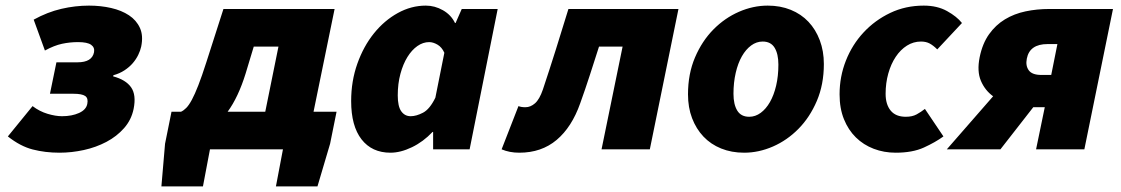

<svg xmlns="http://www.w3.org/2000/svg" viewBox="-20 -532 3993 684"><path d="M192 12Q141 12 96.5 0.5Q52 -11 8 -46L96 -154Q121 -135 149.5 -126.5Q178 -118 201 -118Q236 -118 261.5 -129.5Q287 -141 291 -162Q295 -182 283.5 -190Q272 -198 241 -198H158L181 -310H256Q308 -310 315 -346Q318 -363 304.5 -372.5Q291 -382 258 -382Q229 -382 201 -376Q173 -370 140 -352L100 -462Q149 -489 198.5 -500.5Q248 -512 297 -512Q339 -512 376 -503.5Q413 -495 439.5 -477.5Q466 -460 478.5 -432.5Q491 -405 483 -366Q480 -352 472.5 -336.5Q465 -321 453 -307Q441 -293 423.5 -281.5Q406 -270 384 -264L383 -260Q428 -248 447 -221Q466 -194 456 -144Q448 -105 422 -75.5Q396 -46 359 -26.5Q322 -7 278.5 2.5Q235 12 192 12Z M728 0 703 132H555L568 -20L591 -134H625Q634 -138 643.5 -147.5Q653 -157 663.5 -176.5Q674 -196 686.5 -228Q699 -260 715 -310L776 -500H1172L1097 -134H1179L1156 -20L1111 132H963L988 0ZM855 -270Q829 -186 791 -134H925L972 -366H884Z M1371 12Q1305 12 1268 -35.5Q1231 -83 1231 -172Q1231 -243 1253 -305Q1275 -367 1312 -413Q1349 -459 1397 -485.5Q1445 -512 1497 -512Q1529 -512 1558 -495.5Q1587 -479 1601 -450H1603L1625 -500H1753L1653 0H1523V-62H1521Q1488 -27 1447.5 -7.5Q1407 12 1371 12ZM1443 -118Q1463 -118 1487 -130.5Q1511 -143 1531 -184L1563 -344Q1554 -364 1538.5 -373Q1523 -382 1509 -382Q1487 -382 1467 -368Q1447 -354 1431.5 -329Q1416 -304 1406.5 -269Q1397 -234 1397 -192Q1397 -153 1409.5 -135.5Q1422 -118 1443 -118Z M1830 12Q1795 12 1767 0L1827 -154Q1832 -152 1838 -151Q1844 -150 1852 -150Q1870 -150 1886 -164Q1902 -178 1914 -213Q1938 -285 1960.5 -356.5Q1983 -428 2005 -500H2397L2295 0H2123L2198 -366H2114Q2098 -316 2081.5 -265Q2065 -214 2047 -164Q2017 -79 1963 -33.5Q1909 12 1830 12Z M2631 12Q2586 12 2549 -3Q2512 -18 2486 -45.5Q2460 -73 2445.5 -111Q2431 -149 2431 -196Q2431 -269 2456 -327.5Q2481 -386 2521.5 -427Q2562 -468 2612.5 -490Q2663 -512 2715 -512Q2760 -512 2797 -497Q2834 -482 2860 -454.5Q2886 -427 2900.5 -388.5Q2915 -350 2915 -304Q2915 -231 2890 -172.5Q2865 -114 2824.5 -73Q2784 -32 2733.5 -10Q2683 12 2631 12ZM2649 -116Q2671 -116 2690 -130Q2709 -144 2723 -168.5Q2737 -193 2745 -227Q2753 -261 2753 -302Q2753 -340 2739.5 -362Q2726 -384 2697 -384Q2675 -384 2656 -370Q2637 -356 2623 -331.5Q2609 -307 2601 -272.5Q2593 -238 2593 -198Q2593 -160 2606.5 -138Q2620 -116 2649 -116Z M3171 12Q3129 12 3092.5 -2Q3056 -16 3029 -42.5Q3002 -69 2986.5 -107.5Q2971 -146 2971 -196Q2971 -259 2993.5 -316Q3016 -373 3056.5 -416.5Q3097 -460 3151.5 -486Q3206 -512 3271 -512Q3319 -512 3354 -492.5Q3389 -473 3407 -450L3319 -356Q3305 -370 3292 -377Q3279 -384 3261 -384Q3234 -384 3211 -369.5Q3188 -355 3171 -329.5Q3154 -304 3144.5 -270Q3135 -236 3135 -198Q3135 -160 3153 -138Q3171 -116 3207 -116Q3230 -116 3245.5 -124.5Q3261 -133 3275 -144L3341 -46Q3312 -25 3271.5 -6.5Q3231 12 3171 12Z M3671 0 3702 -150H3661L3544 0H3353L3518 -189Q3489 -210 3474.5 -244Q3460 -278 3470 -328Q3480 -377 3503.5 -410Q3527 -443 3560 -463Q3593 -483 3633.5 -491.5Q3674 -500 3718 -500H3945L3843 0ZM3690 -265H3725L3747 -375H3712Q3648 -375 3638 -323Q3633 -298 3645 -281.5Q3657 -265 3690 -265Z"/></svg>

Font: mr_Source Sans Pro
Style: Italic
Weight: 900
Italic angle: -11°
Designer: Paul D. Hunt
Foundry: Adobe Systems Incorporated
Version: Version 1.076;July 10, 2024;FontCreator 11.5.0.2430 64-bit